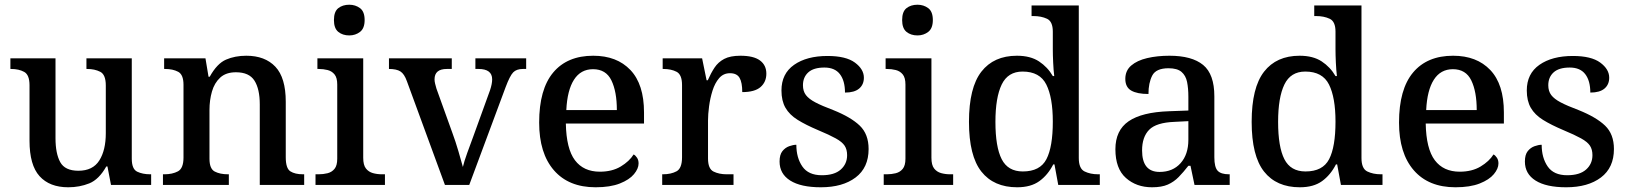

<svg xmlns="http://www.w3.org/2000/svg" viewBox="-20 -783 6897 813"><path d="M269 10Q190 10 147.5 -37Q105 -84 105 -187V-422Q105 -466 82.5 -478.5Q60 -491 27 -491H24V-536H215V-198Q215 -133 235 -96.5Q255 -60 312 -60Q373 -60 400.5 -103.5Q428 -147 428 -219V-421Q428 -467 404.5 -479Q381 -491 349 -491H346V-536H538V-111Q538 -67 561 -56Q584 -45 616 -45H620V0H450L435 -78H430Q399 -23 358 -6.5Q317 10 269 10Z M670 0V-45H676Q710 -45 733.5 -57.5Q757 -70 757 -116V-424Q757 -467 734.5 -479Q712 -491 679 -491H675V-536H850L863 -458H868Q899 -514 937 -530.5Q975 -547 1023 -547Q1102 -547 1146 -500.5Q1190 -454 1190 -352V-117Q1190 -70 1209.5 -57.5Q1229 -45 1263 -45H1268V0H1080V-341Q1080 -406 1057.5 -441.5Q1035 -477 979 -477Q937 -477 912.5 -454.5Q888 -432 877.5 -395.5Q867 -359 867 -317V-111Q867 -68 889.5 -56.5Q912 -45 945 -45H949V0Z M1459 -633Q1431 -633 1412.5 -648Q1394 -663 1394 -698Q1394 -734 1412.5 -748.5Q1431 -763 1459 -763Q1485 -763 1504.5 -748.5Q1524 -734 1524 -698Q1524 -663 1504.5 -648Q1485 -633 1459 -633ZM1316 0V-45H1329Q1349 -45 1367 -49.5Q1385 -54 1396.5 -68Q1408 -82 1408 -111V-425Q1408 -454 1396.5 -468Q1385 -482 1367 -486.5Q1349 -491 1329 -491H1324V-536H1518V-115Q1518 -84 1529.5 -69.5Q1541 -55 1559 -50Q1577 -45 1597 -45H1610V0Z M1703 -439Q1692 -470 1675.5 -480.5Q1659 -491 1627 -491V-536H1893V-491H1872Q1820 -491 1820 -447Q1820 -438 1822.5 -428.5Q1825 -419 1828 -408L1896 -219Q1909 -184 1921 -143Q1933 -102 1940 -76Q1945 -98 1958.5 -135.5Q1972 -173 1984 -205L2055 -401Q2064 -428 2064 -447Q2064 -491 2006 -491H1993V-536H2208V-491H2194Q2167 -491 2153 -476.5Q2139 -462 2121 -414L1967 0H1864Z M2502 10Q2388 10 2325.5 -62Q2263 -134 2263 -264Q2263 -405 2322.5 -476Q2382 -547 2492 -547Q2592 -547 2649.5 -486.5Q2707 -426 2707 -307V-260H2376Q2378 -153 2414.5 -104.5Q2451 -56 2520 -56Q2572 -56 2608.5 -78Q2645 -100 2663 -129Q2671 -125 2677.5 -115Q2684 -105 2684 -91Q2684 -69 2664.5 -45.5Q2645 -22 2604.5 -6Q2564 10 2502 10ZM2592 -317Q2592 -395 2569 -442.5Q2546 -490 2491 -490Q2439 -490 2410.5 -445.5Q2382 -401 2378 -317Z M2784 0V-45H2787Q2821 -45 2844.5 -57.5Q2868 -70 2868 -117V-423Q2868 -467 2845 -479Q2822 -491 2789 -491H2786V-536H2953L2972 -443H2977Q2990 -473 3005.5 -496.5Q3021 -520 3046.5 -533.5Q3072 -547 3115 -547Q3171 -547 3198 -527Q3225 -507 3225 -471Q3225 -436 3200.5 -414.5Q3176 -393 3123 -393Q3123 -434 3111.5 -453.5Q3100 -473 3071 -473Q3043 -473 3025 -452Q3007 -431 2997 -399Q2987 -367 2982.5 -333Q2978 -299 2978 -273V-112Q2978 -68 3001.5 -56.5Q3025 -45 3057 -45H3086V0Z M3456 10Q3371 10 3326 -18.5Q3281 -47 3281 -99Q3281 -128 3293 -143Q3305 -158 3322 -164Q3339 -170 3352 -170Q3352 -115 3377.5 -78Q3403 -41 3460 -41Q3513 -41 3540 -65Q3567 -89 3567 -126Q3567 -150 3556.5 -166Q3546 -182 3519 -197Q3492 -212 3444 -232Q3392 -254 3357.5 -275.5Q3323 -297 3306 -326.5Q3289 -356 3289 -400Q3289 -471 3342.5 -508.5Q3396 -546 3484 -546Q3562 -546 3600 -518Q3638 -490 3638 -454Q3638 -425 3618 -408Q3598 -391 3558 -391Q3558 -441 3536.5 -469Q3515 -497 3471 -497Q3425 -497 3402.5 -476.5Q3380 -456 3380 -422Q3380 -397 3392.5 -380.5Q3405 -364 3432.5 -349.5Q3460 -335 3508 -317Q3583 -287 3620.5 -251Q3658 -215 3658 -152Q3658 -73 3603 -31.5Q3548 10 3456 10Z M3865 -633Q3837 -633 3818.5 -648Q3800 -663 3800 -698Q3800 -734 3818.5 -748.5Q3837 -763 3865 -763Q3891 -763 3910.5 -748.5Q3930 -734 3930 -698Q3930 -663 3910.5 -648Q3891 -633 3865 -633ZM3722 0V-45H3735Q3755 -45 3773 -49.5Q3791 -54 3802.5 -68Q3814 -82 3814 -111V-425Q3814 -454 3802.5 -468Q3791 -482 3773 -486.5Q3755 -491 3735 -491H3730V-536H3924V-115Q3924 -84 3935.5 -69.5Q3947 -55 3965 -50Q3983 -45 4003 -45H4016V0Z M4287 10Q4188 10 4135.5 -56.5Q4083 -123 4083 -267Q4083 -412 4135.5 -479.5Q4188 -547 4286 -547Q4343 -547 4379.5 -523Q4416 -499 4438 -461H4444Q4441 -486 4439.5 -518Q4438 -550 4438 -574V-649Q4438 -692 4413.5 -703.5Q4389 -715 4356 -715H4348V-760H4548V-114Q4548 -69 4572.5 -57Q4597 -45 4630 -45H4637V0H4461L4445 -87H4440Q4417 -42 4381 -16Q4345 10 4287 10ZM4311 -57Q4384 -57 4411 -109Q4438 -161 4438 -268Q4438 -370 4410.5 -425Q4383 -480 4310 -480Q4248 -480 4221.5 -425Q4195 -370 4195 -267Q4195 -161 4221.5 -109Q4248 -57 4311 -57Z M4858 10Q4792 10 4747.5 -29.5Q4703 -69 4703 -151Q4703 -231 4759 -269.5Q4815 -308 4930 -312L5012 -315V-373Q5012 -409 5006.5 -436Q5001 -463 4983 -478.5Q4965 -494 4928 -494Q4875 -494 4859 -463Q4843 -432 4843 -385Q4795 -385 4770 -399.5Q4745 -414 4745 -449Q4745 -484 4770 -505.5Q4795 -527 4837.5 -537Q4880 -547 4932 -547Q5027 -547 5074.5 -508Q5122 -469 5122 -375V-117Q5122 -75 5136 -60Q5150 -45 5184 -45H5187V0H5038L5021 -81H5012Q4991 -54 4971 -33.5Q4951 -13 4925 -1.5Q4899 10 4858 10ZM4890 -55Q4946 -55 4979 -92Q5012 -129 5012 -191V-270L4953 -267Q4876 -264 4846 -233.5Q4816 -203 4816 -146Q4816 -55 4890 -55Z M5484 10Q5385 10 5332.5 -56.5Q5280 -123 5280 -267Q5280 -412 5332.5 -479.5Q5385 -547 5483 -547Q5540 -547 5576.5 -523Q5613 -499 5635 -461H5641Q5638 -486 5636.5 -518Q5635 -550 5635 -574V-649Q5635 -692 5610.5 -703.5Q5586 -715 5553 -715H5545V-760H5745V-114Q5745 -69 5769.5 -57Q5794 -45 5827 -45H5834V0H5658L5642 -87H5637Q5614 -42 5578 -16Q5542 10 5484 10ZM5508 -57Q5581 -57 5608 -109Q5635 -161 5635 -268Q5635 -370 5607.5 -425Q5580 -480 5507 -480Q5445 -480 5418.5 -425Q5392 -370 5392 -267Q5392 -161 5418.5 -109Q5445 -57 5508 -57Z M6143 10Q6029 10 5966.5 -62Q5904 -134 5904 -264Q5904 -405 5963.5 -476Q6023 -547 6133 -547Q6233 -547 6290.5 -486.5Q6348 -426 6348 -307V-260H6017Q6019 -153 6055.5 -104.5Q6092 -56 6161 -56Q6213 -56 6249.5 -78Q6286 -100 6304 -129Q6312 -125 6318.5 -115Q6325 -105 6325 -91Q6325 -69 6305.5 -45.5Q6286 -22 6245.5 -6Q6205 10 6143 10ZM6233 -317Q6233 -395 6210 -442.5Q6187 -490 6132 -490Q6080 -490 6051.5 -445.5Q6023 -401 6019 -317Z M6612 10Q6527 10 6482 -18.5Q6437 -47 6437 -99Q6437 -128 6449 -143Q6461 -158 6478 -164Q6495 -170 6508 -170Q6508 -115 6533.5 -78Q6559 -41 6616 -41Q6669 -41 6696 -65Q6723 -89 6723 -126Q6723 -150 6712.5 -166Q6702 -182 6675 -197Q6648 -212 6600 -232Q6548 -254 6513.5 -275.5Q6479 -297 6462 -326.5Q6445 -356 6445 -400Q6445 -471 6498.5 -508.5Q6552 -546 6640 -546Q6718 -546 6756 -518Q6794 -490 6794 -454Q6794 -425 6774 -408Q6754 -391 6714 -391Q6714 -441 6692.5 -469Q6671 -497 6627 -497Q6581 -497 6558.5 -476.5Q6536 -456 6536 -422Q6536 -397 6548.5 -380.5Q6561 -364 6588.5 -349.5Q6616 -335 6664 -317Q6739 -287 6776.5 -251Q6814 -215 6814 -152Q6814 -73 6759 -31.5Q6704 10 6612 10Z"/></svg>

Font: Noto Serif Bengali Medium
Style: Regular
Weight: 500
Designer: Juan Bruce, Universal Thirst, Indian Type Foundry and the Monotype Design Team.
Foundry: Monotype Imaging Inc.
Version: Version 2.003; ttfautohint (v1.8.4.7-5d5b)